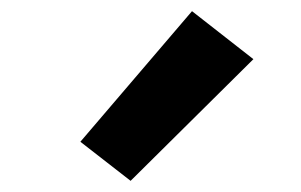

<svg xmlns="http://www.w3.org/2000/svg" viewBox="-20 -846 540 344"><path d="M214 -522 124 -592 324 -826 434 -740Z"/></svg>

Font: Iosevka Heavy
Style: Regular
Weight: 900
Monospace: yes
Designer: Belleve Invis
Foundry: Belleve Invis
Version: Version 32.5.0; ttfautohint (v1.8.4)